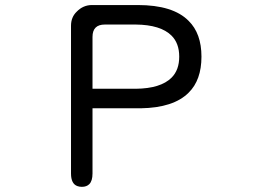

<svg xmlns="http://www.w3.org/2000/svg" viewBox="-20 -722 1040 759"><path d="M260.7 -36.1Q260.7 4.9 286.1 13.7Q293.9 16.6 303.7 16.6Q322.3 16.6 333 5.9Q345.7 -6.8 345.7 -36.1V-293.9H536.1Q666 -295.9 725.6 -355.5Q776.4 -405.3 776.4 -498Q776.4 -589.8 725.6 -639.6Q664.1 -702.1 524.4 -702.1H343.8Q308.6 -702.1 283.2 -675.8Q260.7 -654.3 260.7 -620.1ZM658.2 -415Q615.2 -372.1 516.6 -371.1H345.7V-576.2Q345.7 -600.6 357.9 -612.8Q370.1 -625 394.5 -625H516.6Q615.2 -624 658.2 -581.1Q688.5 -550.8 688.5 -498Q688.5 -445.3 658.2 -415Z"/></svg>

Font: FakePearl
Style: Light
Weight: 350
Version: Version 1.2